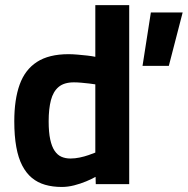

<svg xmlns="http://www.w3.org/2000/svg" viewBox="-20 -727 741 758"><path d="M542.7 -467 575.6 -677.7H701.1L646.5 -467ZM223.9 11.1Q187.8 11.1 158.1 2.5Q128.4 -6.1 105.9 -24.7Q83.4 -43.4 67.8 -73.4Q52.1 -103.4 44.3 -146.9Q36.4 -190.4 36.4 -248.3Q36.4 -334.2 57.6 -393.1Q78.8 -452 125.9 -482.5Q173.1 -513.1 250.6 -513.1Q266.2 -513.1 285.9 -511.4Q305.7 -509.8 324.9 -507.6Q344.1 -505.3 356.3 -502.7V-706.7H490.1V0H358.1L357.3 -28.8Q342.9 -20.6 320.4 -11.1Q298 -1.7 272.9 4.7Q247.8 11.1 223.9 11.1ZM257.9 -101.2Q275.9 -101.2 294.6 -105.1Q313.3 -109 329.6 -114.7Q345.9 -120.3 356.3 -124.6V-394Q347.4 -395.6 332.1 -397.3Q316.8 -399.1 300.8 -400.5Q284.8 -401.9 271.8 -401.9Q233 -401.9 211.4 -383.7Q189.9 -365.6 181 -331.4Q172.1 -297.3 172.1 -248.3Q172.1 -204.7 178.3 -176.4Q184.4 -148.1 195.7 -131.5Q207 -114.8 222.8 -108Q238.6 -101.2 257.9 -101.2Z"/></svg>

Font: Cairo
Style: Regular
Weight: 400
Designer: Mohamed Gaber, Accademia di Belle Arti di Urbino
Foundry: Kief Type Foundry, Accademia di Belle Arti di Urbino
Version: Version 3.120